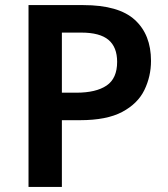

<svg xmlns="http://www.w3.org/2000/svg" viewBox="-20 -734 660 754"><path d="M307 -714Q446 -714 509.5 -656Q573 -598 573 -495Q573 -434 547 -380.5Q521 -327 460 -294.5Q399 -262 294 -262H223V0H92V-714ZM299 -606H223V-370H280Q357 -370 398.5 -398Q440 -426 440 -491Q440 -549 406 -577.5Q372 -606 299 -606Z"/></svg>

Font: Noto Sans Adlam Unjoined SemiBold
Style: Regular
Weight: 600
Version: Version 3.001